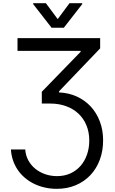

<svg xmlns="http://www.w3.org/2000/svg" viewBox="-20 -966 722 1201"><path d="M137.8 -31.2Q140.3 6 157 36.8Q173.7 67.5 200.6 89.5Q227.6 111.5 262.6 123.6Q297.6 135.7 336.6 135.7Q383.2 135.7 420.5 118.6Q457.7 101.6 483.8 71.7Q509.9 41.9 524.1 1.2Q538.4 -39.4 538.4 -86.6Q538.4 -139.9 520.4 -182.7Q502.5 -225.5 470.3 -255.5Q438.2 -285.5 393.5 -301.8Q348.7 -318.2 295.5 -318.2H241.5V-392L484.4 -642V-647.7H89.5V-727.3H606.5V-663.4L349.4 -394.9V-387.8Q410.2 -385.3 460.8 -362Q511.4 -338.8 547.8 -299.4Q584.2 -259.9 604.6 -206.1Q625 -152.3 625 -88.1Q625 -22 604.2 33.6Q583.5 89.1 545.3 129.6Q507.1 170.1 453.7 192.6Q400.2 215.2 335.2 215.2Q296.2 215.2 260.3 207Q224.4 198.9 193.4 183.8Q162.3 168.7 136.4 146.8Q110.4 125 91.6 97.5Q72.8 70 61.6 37.6Q50.4 5.3 48.3 -31.2ZM340.9 -846.6 414.8 -946H494.3V-940.3L379.3 -792.6H302.6L187.5 -940.3V-946H267Z"/></svg>

Font: Fast_Sans
Style: Regular
Weight: 400
Designer: Rasmus Andersson
Foundry: rsms
Version: Version 3.018;git-588b23468